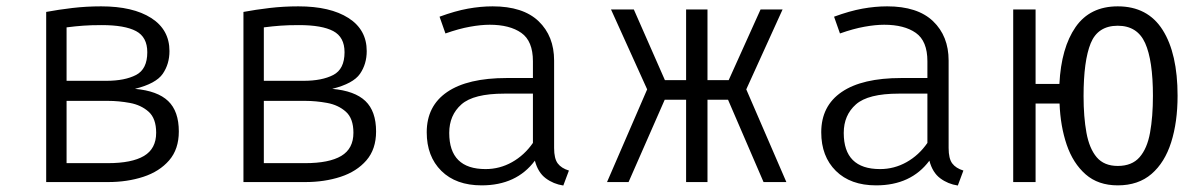

<svg xmlns="http://www.w3.org/2000/svg" viewBox="-20 -568 3732 599"><path d="M295.4 -548.2Q394.9 -548.2 451.8 -511.8Q508.7 -475.4 508.7 -408.7Q508.7 -368.2 487.7 -337.7Q466.7 -307.2 401 -290.8Q471.3 -284.6 504.6 -252.8Q537.9 -221 537.9 -157.9Q537.9 -102.6 507.7 -67.7Q477.4 -32.8 427.2 -16.4Q376.9 0 317.4 0H124.1V-530.8Q162.1 -537.9 205.9 -543.1Q249.7 -548.2 295.4 -548.2ZM297.4 -489.7Q263.1 -489.7 239.5 -487.9Q215.9 -486.2 187.7 -482.6V-315.9H311.8Q369.2 -315.9 404.4 -334.1Q439.5 -352.3 439.5 -405.1Q439.5 -452.3 404.4 -471Q369.2 -489.7 297.4 -489.7ZM187.7 -59H316.4Q391.3 -59 429.2 -81.5Q467.2 -104.1 467.2 -153.8Q467.2 -198.5 443.6 -219.5Q420 -240.5 385.1 -246.9Q350.3 -253.3 316.4 -253.3H187.7Z M910.8 -548.2Q1010.3 -548.2 1067.2 -511.8Q1124.1 -475.4 1124.1 -408.7Q1124.1 -368.2 1103.1 -337.7Q1082.1 -307.2 1016.4 -290.8Q1086.7 -284.6 1120 -252.8Q1153.3 -221 1153.3 -157.9Q1153.3 -102.6 1123.1 -67.7Q1092.8 -32.8 1042.6 -16.4Q992.3 0 932.8 0H739.5V-530.8Q777.4 -537.9 821.3 -543.1Q865.1 -548.2 910.8 -548.2ZM912.8 -489.7Q878.5 -489.7 854.9 -487.9Q831.3 -486.2 803.1 -482.6V-315.9H927.2Q984.6 -315.9 1019.7 -334.1Q1054.9 -352.3 1054.9 -405.1Q1054.9 -452.3 1019.7 -471Q984.6 -489.7 912.8 -489.7ZM803.1 -59H931.8Q1006.7 -59 1044.6 -81.5Q1082.6 -104.1 1082.6 -153.8Q1082.6 -198.5 1059 -219.5Q1035.4 -240.5 1000.5 -246.9Q965.6 -253.3 931.8 -253.3H803.1Z M1708.7 -106.2Q1708.7 -73.3 1720 -58.2Q1731.3 -43.1 1754.9 -35.9L1737.4 10.8Q1706.7 6.2 1682.6 -11.8Q1658.5 -29.7 1648.7 -66.7Q1591.3 10.3 1482.6 10.3Q1402.6 10.3 1356.9 -34.9Q1311.3 -80 1311.3 -155.4Q1311.3 -237.4 1375.1 -281Q1439 -324.6 1561 -324.6H1642.6V-376.9Q1642.6 -440 1606.4 -465.4Q1570.3 -490.8 1507.7 -490.8Q1480.5 -490.8 1446.2 -484.6Q1411.8 -478.5 1369.7 -463.6L1351.3 -515.9Q1400 -533.8 1439.7 -541Q1479.5 -548.2 1516.9 -548.2Q1611.8 -548.2 1660.3 -501.8Q1708.7 -455.4 1708.7 -379ZM1494.9 -40.5Q1539 -40.5 1577.4 -62.1Q1615.9 -83.6 1642.6 -122.1V-275.9H1553.3Q1457.4 -275.9 1419.5 -242.3Q1381.5 -208.7 1381.5 -153.3Q1381.5 -40.5 1494.9 -40.5Z M2120.5 0V-256.9H2053.8L1941 0H1873.8L1999 -289.2L1886.2 -538.5H1957.4L2054.4 -317.9H2120.5V-538.5H2187.2V-317.9H2253.3L2352.8 -538.5H2421.5L2308.2 -289.2L2433.3 0H2362.1L2251.3 -256.9H2187.2V0Z M2939.5 -106.2Q2939.5 -73.3 2950.8 -58.2Q2962.1 -43.1 2985.6 -35.9L2968.2 10.8Q2937.4 6.2 2913.3 -11.8Q2889.2 -29.7 2879.5 -66.7Q2822.1 10.3 2713.3 10.3Q2633.3 10.3 2587.7 -34.9Q2542.1 -80 2542.1 -155.4Q2542.1 -237.4 2605.9 -281Q2669.7 -324.6 2791.8 -324.6H2873.3V-376.9Q2873.3 -440 2837.2 -465.4Q2801 -490.8 2738.5 -490.8Q2711.3 -490.8 2676.9 -484.6Q2642.6 -478.5 2600.5 -463.6L2582.1 -515.9Q2630.8 -533.8 2670.5 -541Q2710.3 -548.2 2747.7 -548.2Q2842.6 -548.2 2891 -501.8Q2939.5 -455.4 2939.5 -379ZM2725.6 -40.5Q2769.7 -40.5 2808.2 -62.1Q2846.7 -83.6 2873.3 -122.1V-275.9H2784.1Q2688.2 -275.9 2650.3 -242.3Q2612.3 -208.7 2612.3 -153.3Q2612.3 -40.5 2725.6 -40.5Z M3467.2 -548.2Q3560.5 -548.2 3607.2 -474.6Q3653.8 -401 3653.8 -269.2Q3653.8 -187.2 3633.8 -124.1Q3613.8 -61 3572.6 -25.4Q3531.3 10.3 3467.2 10.3Q3406.2 10.3 3366.9 -24.1Q3327.7 -58.5 3307.9 -116.4Q3288.2 -174.4 3285.6 -245.1H3210.8V0H3141V-538.5H3210.8V-306.2H3285.1Q3290.8 -419 3335.6 -483.6Q3380.5 -548.2 3467.2 -548.2ZM3467.2 -487.7Q3405.1 -487.7 3382.8 -433.1Q3360.5 -378.5 3360.5 -268.2Q3360.5 -203.1 3369.5 -153.8Q3378.5 -104.6 3401.5 -77.4Q3424.6 -50.3 3467.2 -50.3Q3511.3 -50.3 3535.1 -77.4Q3559 -104.6 3567.9 -154.1Q3576.9 -203.6 3576.9 -269.2Q3576.9 -379.5 3552.6 -433.6Q3528.2 -487.7 3467.2 -487.7Z"/></svg>

Font: Fira Code Light
Style: Regular
Weight: 300
Monospace: yes
Designer: Carrois Corporate, Edenspiekermann AG, Nikita Prokopov
Foundry: Carrois Corporate, Edenspiekermann AG, Nikita Prokopov
Version: Version 6.000; ttfautohint (v1.8.2) -l 8 -r 50 -G 200 -x 14 